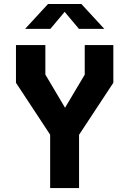

<svg xmlns="http://www.w3.org/2000/svg" viewBox="-20 -960 660 980"><path d="M236 0H383.5V-272L558.5 -537.5V-730H412.5V-579L312 -410L211.5 -579.5V-730H61.5V-537.5L236 -272.5ZM108 -812.5H237L310 -899.5L383 -812.5H512.5L395.5 -939.5H225Z"/></svg>

Font: Monaspace Krypton
Style: Bold
Weight: 700
Designer: Riley Cran & the Lettermatic Team
Foundry: Lettermatic
Version: Version 1.200 (Monaspace Krypton)